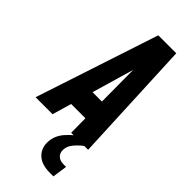

<svg xmlns="http://www.w3.org/2000/svg" viewBox="-335 -802 1103 1103"><g transform="rotate(45 216.5 -250.5)"><path d="M-24 0 223 -750H369L403 0H265L264 -117H148L114 0ZM187 -252H263L261.5 -507.5ZM340 249Q275.5 249 241.2 218Q207 187 207 138Q207 80.5 249 34.2Q291 -12 351 -45H378L372 0Q346 19 323.5 46Q301 73 301 104Q301 128.5 317 143.8Q333 159 363 159H383L370 249Z"/></g></svg>

Font: Mohave
Style: Bold Italic
Weight: 700
Italic angle: -8°
Designer: Gumpita Rahayu
Foundry: Tokotype
Version: Version 2.003; ttfautohint (v1.8.3)